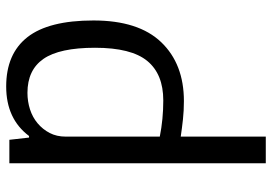

<svg xmlns="http://www.w3.org/2000/svg" viewBox="-146 -702 858 605"><g transform="rotate(90 282.5 -399.0)"><path d="M252 10Q149 10 96.5 -57Q44 -124 44 -265Q44 -407 112.5 -478.5Q181 -550 298 -550Q328 -550 355.5 -547Q383 -544 410 -540V-808H494V0H420L413 -62H408Q354 10 252 10ZM272 -57Q299 -57 324 -65Q349 -73 368 -89Q387 -105 398.5 -127Q410 -149 410 -178V-474Q355 -485 296 -485Q213 -485 171.5 -434.5Q130 -384 130 -270Q130 -158 165 -107.5Q200 -57 272 -57Z"/></g></svg>

Font: Encode Sans Narrow
Style: Regular
Weight: 400
Designer: Pablo Impallari, Andres Torresi
Foundry: Pablo Impallari, Andres Torresi
Version: Version 1.000; ttfautohint (v1.00) -l 8 -r 50 -G 200 -x 14 -